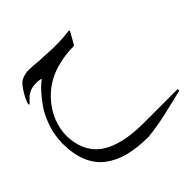

<svg xmlns="http://www.w3.org/2000/svg" viewBox="-192 -505 1111 1111"><g transform="rotate(-45 363.5 50.0)"><path d="M412.1 432.6Q320.8 432.6 252 414.8Q183.1 397 133.1 358.6Q83 320.3 57.1 257.1Q31.2 193.8 31.2 106.4Q31.2 80.6 38.1 36.6Q43.9 0.5 63.7 -48.1Q83.5 -96.7 106 -127Q123 -151.4 142.1 -174.3Q179.7 -219.2 209 -239.3Q210.4 -240.2 210.4 -241.2Q210.4 -244.6 185.1 -248H176.3Q130.9 -248 108.4 -232.9Q94.7 -227.1 60.1 -189.9Q57.6 -187.5 55.7 -187.5Q52.7 -187.5 52.7 -191.4V-194.8Q58.1 -219.7 82.8 -260.3Q107.4 -300.8 125.5 -313Q146 -326.7 181.2 -331.5Q193.4 -331.5 207.8 -331.3Q222.2 -331.1 224.6 -331.1Q227.5 -330.6 241.9 -329.3Q256.3 -328.1 268.1 -326.7L381.3 -321.3H427.7L466.8 -323.2L517.1 -328.1H518.1Q522.9 -328.1 522.9 -324.7Q522.9 -324.2 521 -319.3L484.9 -253.9Q479.5 -244.6 471.2 -244.6H470.2Q410.2 -244.6 356.9 -231Q247.6 -207.5 172.4 -128.9Q79.1 -28.8 79.1 97.7Q81.1 156.7 100.8 201.9Q120.6 247.1 153.3 276.1Q186 305.2 234.1 323.5Q282.2 341.8 336.2 349.1Q390.1 356.4 457 356.4L719.7 356Q725.6 356 727.1 361.8Q727.1 368.2 719.7 370.6Q713.4 372.6 679.9 380.4Q646.5 388.2 608.2 397.2Q569.8 406.2 563 407.7Q480.5 425.8 412.1 432.6Z"/></g></svg>

Font: Noon
Style: Regular
Weight: 400
Designer: Mohammad Saleh Souzanchi
Foundry: Farsi Font Store
Version: Version 0.09